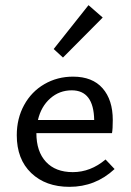

<svg xmlns="http://www.w3.org/2000/svg" viewBox="-20 -719 508 744"><path d="M224 -496 188 -529 323 -699 378 -651ZM424 -64Q350 5 249 5Q157 5 101 -48.5Q45 -102 45 -195Q45 -260 73.5 -312Q102 -364 152 -393Q202 -422 263 -422Q338 -422 377.5 -377Q417 -332 417 -254Q417 -219 414 -203H121Q121 -132 158 -92Q195 -52 262 -52Q331 -52 389 -101ZM127 -254H345Q343 -369 258 -369Q210 -369 174.5 -337.5Q139 -306 127 -254Z"/></svg>

Font: Ysabeau Infant Medium
Style: Regular
Weight: 500
Designer: Christian Thalmann (Catharsis Fonts)
Version: Version 0.003